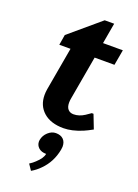

<svg xmlns="http://www.w3.org/2000/svg" viewBox="-169 -689 752 1047"><g transform="rotate(20 207.5 -165.5)"><path d="M80 -126Q80 -142 83 -160L127 -410H62L72 -470L249 -620H304L283 -500H398L382 -410H267L223 -160Q220 -145 220 -132Q220 -106 232 -93Q244 -80 264 -80Q296 -80 327 -100Q341 -109 356 -120H366L397 -40Q368 -24 347 -15Q287 10 238 10Q164 10 122 -27Q80 -64 80 -126ZM129 255Q148 243 160 231Q194 200 198 174Q170 174 154 159.5Q138 145 138 123L139 114Q144 87 165 68Q186 49 210 49Q238 49 253.5 64Q269 79 269 106Q269 112 267 124Q253 199 202 250Q180 273 152 289Z"/></g></svg>

Font: Scada
Style: Bold Italic
Weight: 700
Italic angle: -10°
Version: Version 4.000